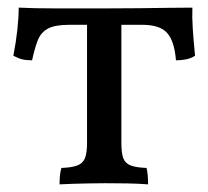

<svg xmlns="http://www.w3.org/2000/svg" viewBox="-20 -480 546 503"><path d="M136 3Q136 -8 137 -19.5Q138 -31 141 -40Q168 -41 182.5 -46.5Q197 -52 202.5 -65.5Q208 -79 208 -105V-438H298V-105Q298 -79 303 -65.5Q308 -52 322.5 -46.5Q337 -41 364 -40Q366 -32 367 -20Q368 -8 368 3Q343 1 313.5 0.5Q284 0 255 0Q235 0 213 0.5Q191 1 171 1.5Q151 2 136 3ZM64 -322Q49 -322 38.5 -324.5Q28 -327 15 -334Q22 -370 25.5 -402.5Q29 -435 29 -460Q49 -459 73.5 -458.5Q98 -458 126.5 -458Q155 -458 187.5 -458Q220 -458 256 -458Q303 -458 345 -458.5Q387 -459 423 -459.5Q459 -460 484 -460Q483 -435 485 -404.5Q487 -374 491 -334Q480 -327 467.5 -324.5Q455 -322 441 -322Q437 -372 418 -393.5Q399 -415 353 -415H161Q124 -415 105.5 -405Q87 -395 79 -374.5Q71 -354 64 -322Z"/></svg>

Font: Vollkorn
Style: Regular
Weight: 400
Designer: Friedrich Althausen
Foundry: Friedrich Althausen
Version: Version 5.001